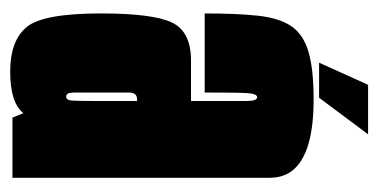

<svg xmlns="http://www.w3.org/2000/svg" viewBox="-207 -548 760 386"><g transform="rotate(90 173.0 -355.0)"><path d="M216.5 0 207.5 -22Q186.5 4.5 124 4.5Q61.5 4.5 34.2 -28.8Q7 -62 7 -178Q7 -282 25.2 -320.5Q43.5 -359 101.5 -359H183V-470.5Q183 -492 175.5 -492Q168.5 -492 167.2 -472.2Q166 -452.5 166 -386.5H7Q7 -450.5 11.5 -493Q16 -535.5 32.2 -560Q48.5 -584.5 83.5 -595Q118.5 -605.5 180 -605.5Q299.5 -605.5 328.5 -554.5Q337.5 -538 337.5 -516Q337.5 -427 337.5 -287V0ZM183 -163.5V-250.5H179Q166 -250.5 166 -233.5V-124.5Q166 -108 174 -108Q181.5 -108 182.2 -119.8Q183 -131.5 183 -163.5ZM106 -616.5 150.5 -715H250L176.5 -616.5Z"/></g></svg>

Font: Anybody UltraCondensed ExtraBold
Style: Regular
Weight: 800
Width: 1
Designer: Tyler Finck
Foundry: Etcetera Type Company
Version: Version 1.010; ttfautohint (v1.8.3) -l 8 -r 50 -G 200 -x 14 